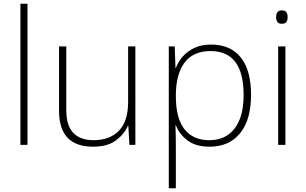

<svg xmlns="http://www.w3.org/2000/svg" viewBox="-20 -780 1646 1034"><path d="M128 0H90V-760H128Z M709 -530V0H677L671 -103H669Q650 -58 604.5 -24Q559 10 481 10Q298 10 298 -183V-530H337V-187Q337 -103 375 -64Q413 -25 484 -25Q571 -25 620.5 -76Q670 -127 670 -232V-530Z M1117 -540Q1221 -540 1276.5 -471Q1332 -402 1332 -269Q1332 -135 1273 -62.5Q1214 10 1109 10Q1034 10 989.5 -24Q945 -58 927 -106H925Q926 -76 926.5 -44.5Q927 -13 927 16V234H889V-530H921L925 -414H927Q939 -447 964 -475.5Q989 -504 1027 -522Q1065 -540 1117 -540ZM1114 -505Q1021 -505 974.5 -443.5Q928 -382 927 -269V-263Q927 -142 974 -83.5Q1021 -25 1107 -25Q1195 -25 1243.5 -88Q1292 -151 1292 -269Q1292 -505 1114 -505Z M1497 -724Q1516 -724 1522.5 -714Q1529 -704 1529 -688Q1529 -672 1522.5 -662Q1516 -652 1497 -652Q1481 -652 1474 -662Q1467 -672 1467 -688Q1467 -704 1474 -714Q1481 -724 1497 -724ZM1517 -530V0H1478V-530Z"/></svg>

Font: Noto Sans Kannada ExtraLight
Style: Regular
Weight: 200
Designer: Jelle Bosma - Monotype Design Team
Foundry: Monotype Imaging Inc.
Version: Version 2.005; ttfautohint (v1.8.4.7-5d5b)